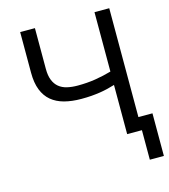

<svg xmlns="http://www.w3.org/2000/svg" viewBox="-129 -829 972 1106"><g transform="rotate(-15 357.0 -275.5)"><path d="M183.2 -727.3V-484.4Q183.2 -443.9 194.1 -416.9Q204.9 -389.9 224.8 -373.6Q244.7 -357.2 273.1 -350.5Q301.5 -343.8 336.6 -343.8Q392 -343.8 441.8 -351.7Q491.5 -359.7 538.4 -373.2V-727.3H626.4V-78.1H710.2V176.1H626.4V0H538.4V-293.3Q516 -286.6 494.1 -281.2Q472.3 -275.9 448.3 -272.2Q424.4 -268.5 397 -266.3Q369.7 -264.2 336.6 -264.2Q280.2 -264.2 235.4 -276.1Q190.7 -288 159.4 -314.1Q128.2 -340.2 111.7 -382.3Q95.2 -424.4 95.2 -484.4V-727.3Z"/></g></svg>

Font: Fast_Sans
Style: Regular
Weight: 400
Designer: Rasmus Andersson
Foundry: rsms
Version: Version 3.018;git-588b23468